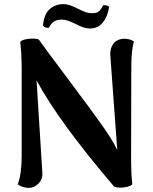

<svg xmlns="http://www.w3.org/2000/svg" viewBox="-20 -896 740 930"><path d="M66 -3Q85 -54 85 -141V-555Q85 -638 78 -693Q84 -701 101.5 -705Q119 -709 138 -709Q163 -709 169 -703Q194 -667 312 -510Q419 -367 472.5 -292Q526 -217 548 -169L515 -618L514 -632Q514 -665 529.5 -685Q545 -705 575 -708Q607 -710 629 -695Q616 -656 616 -572L615 -139Q615 -50 621 -3Q614 4 597.5 8.5Q581 13 563 13Q542 13 533 8Q264 -307 157 -507L185 -61Q188 -29 167 -7.5Q146 14 120 14Q89 14 66 -3ZM416 -758Q399 -758 383 -763.5Q367 -769 346 -780Q325 -790 310 -795.5Q295 -801 280 -801Q254 -801 240 -790.5Q226 -780 217 -762L212 -761Q200 -761 188 -771Q193 -827 220.5 -851.5Q248 -876 286 -876Q303 -876 319.5 -870.5Q336 -865 357 -854Q379 -843 394 -837.5Q409 -832 426 -832Q449 -832 459.5 -841.5Q470 -851 480 -871Q491 -871 497 -869.5Q503 -868 509 -863Q501 -815 477.5 -786.5Q454 -758 416 -758Z"/></svg>

Font: Arima Madurai Black
Style: Regular
Weight: 900
Designer: Joana Correia and Natanael Gama
Foundry: NDISCOVER
Version: Version 1.019